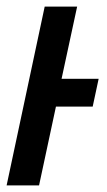

<svg xmlns="http://www.w3.org/2000/svg" viewBox="-23 -560 323 580"><path d="M-3 0H95L146 -238H257L275 -322H163L210 -540H112Z"/></svg>

Font: Noto Sans UI Condensed Medium
Style: Italic
Weight: 500
Width: 3
Italic angle: -12°
Designer: Monotype Design Team
Foundry: Monotype Imaging Inc.
Version: Version 1.901